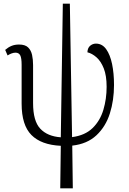

<svg xmlns="http://www.w3.org/2000/svg" viewBox="-20 -780 696 1039"><path d="M306 239 309 9Q203 4 150 -49.5Q97 -103 97 -219V-429Q97 -466 89.5 -480.5Q82 -495 64 -495Q45 -495 21 -480L8 -510Q24 -524 42 -531.5Q60 -539 83 -539Q116 -539 132 -523.5Q148 -508 153.5 -483Q159 -458 159 -428V-222Q159 -125 198 -83.5Q237 -42 309 -37L320 -760H358L370 -38Q440 -47 481 -87Q522 -127 539.5 -186Q557 -245 557 -310Q557 -371 541.5 -410Q526 -449 502 -470Q478 -491 453 -497Q454 -521 468 -532.5Q482 -544 499 -544Q533 -544 554.5 -514Q576 -484 586.5 -433.5Q597 -383 597 -320Q597 -237 574.5 -166Q552 -95 502 -48Q452 -1 371 8L374 239Z"/></svg>

Font: Noto Serif SemiCondensed Light
Style: Regular
Weight: 300
Width: 4
Designer: Monotype Design Team
Foundry: Monotype Imaging Inc.
Version: Version 2.013